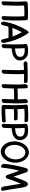

<svg xmlns="http://www.w3.org/2000/svg" viewBox="2134 -2897 787 5095"><g transform="rotate(90 2527.5 -349.5)"><path d="M51 2Q65 3 77.5 -2.5Q90 -8 99.5 -17.5Q109 -27 115 -38.5Q121 -50 121 -60Q129 -205 131 -349.5Q133 -494 124 -639Q124 -645 131.5 -651.5Q139 -658 147 -665Q155 -672 160.5 -677.5Q166 -683 161.5 -687Q157 -691 139.5 -692Q122 -693 85 -691Q72 -690 59 -687.5Q46 -685 36 -678.5Q26 -672 20.5 -660Q15 -648 16 -627Q17 -604 19 -579Q21 -554 22 -531Q24 -480 24.5 -429Q25 -378 24 -327Q23 -278 21.5 -229.5Q20 -181 18 -130Q17 -108 15.5 -81Q14 -54 16 -33Q17 -19 26 -9Q35 1 51 2ZM444 2Q458 3 470.5 -2.5Q483 -8 492.5 -17.5Q502 -27 508 -38.5Q514 -50 514 -60Q522 -205 524 -349.5Q526 -494 517 -639Q517 -648 515.5 -656.5Q514 -665 510 -672.5Q506 -680 498.5 -685Q491 -690 478 -691Q465 -692 452.5 -686Q440 -680 430.5 -671Q421 -662 415.5 -650Q410 -638 409 -627Q407 -604 410.5 -579Q414 -554 415 -531Q417 -480 417.5 -429Q418 -378 417 -327Q416 -278 414.5 -229.5Q413 -181 411 -130Q410 -108 408.5 -81Q407 -54 409 -33Q410 -19 419 -9Q428 1 444 2ZM517 -640Q516 -666 504.5 -680.5Q493 -695 478 -696Q374 -701 276 -699.5Q178 -698 71 -690Q65 -689 56.5 -687.5Q48 -686 40.5 -681.5Q33 -677 27.5 -670Q22 -663 22 -651Q21 -627 36.5 -609Q52 -591 68 -590Q85 -589 103 -592Q121 -595 138 -597Q212 -602 286 -603Q321 -603 356.5 -602.5Q392 -602 428 -601Q444 -600 463.5 -599Q483 -598 499 -600Q504 -601 508 -595.5Q512 -590 514 -589.5Q516 -589 517 -599Q518 -609 517 -640Z M1034 -214Q1035 -229 1032 -242Q1029 -255 1023.5 -264.5Q1018 -274 1011.5 -280Q1005 -286 999 -286Q918 -291 836 -289.5Q754 -288 673 -274Q663 -272 654 -265.5Q645 -259 644 -232Q642 -204 643.5 -190.5Q645 -177 658 -176Q671 -175 684.5 -177Q698 -179 722 -180Q757 -182 786 -182.5Q815 -183 844 -183Q872 -184 899.5 -183Q927 -182 956 -182Q968 -181 988.5 -180.5Q1009 -180 1021 -182Q1029 -184 1031.5 -190.5Q1034 -197 1034 -214ZM591 14Q605 20 618 14Q631 8 639 -6Q645 -16 649 -30.5Q653 -45 657 -61Q661 -77 664 -93.5Q667 -110 671 -124Q685 -171 702 -225.5Q719 -280 740 -334.5Q761 -389 785 -440Q809 -491 836 -532Q838 -529 839.5 -526Q841 -523 843 -521Q869 -479 892 -429Q915 -379 934.5 -327Q954 -275 971 -223Q988 -171 1001 -124Q1005 -110 1008 -93.5Q1011 -77 1015 -61Q1019 -45 1023 -30.5Q1027 -16 1033 -6Q1041 8 1054 14Q1067 20 1081 14Q1094 9 1102 -2Q1110 -13 1114 -26.5Q1118 -40 1118.5 -54Q1119 -68 1116 -80Q1100 -159 1080.5 -231Q1061 -303 1034 -373.5Q1007 -444 971 -516.5Q935 -589 885 -669Q877 -682 864 -698.5Q851 -715 836 -715Q831 -715 824 -710Q817 -705 810 -698Q803 -691 797 -683Q791 -675 787 -669Q737 -589 701 -516.5Q665 -444 638 -373.5Q611 -303 591.5 -231Q572 -159 556 -80Q553 -68 553.5 -54Q554 -40 558 -26.5Q562 -13 570 -2Q578 9 591 14Z M1188 0Q1202 1 1214.5 -4.5Q1227 -10 1236.5 -19Q1246 -28 1251.5 -39.5Q1257 -51 1258 -61Q1265 -204 1266.5 -346Q1268 -488 1257 -631Q1257 -637 1263 -643.5Q1269 -650 1276 -656.5Q1283 -663 1287.5 -669Q1292 -675 1287.5 -679Q1283 -683 1267 -684.5Q1251 -686 1217 -684Q1204 -683 1190 -681.5Q1176 -680 1166 -674Q1156 -668 1151 -655Q1146 -642 1150 -619Q1153 -596 1154 -572Q1155 -548 1156 -525Q1161 -425 1159 -324Q1158 -276 1157 -227.5Q1156 -179 1155 -130Q1153 -108 1151.5 -81.5Q1150 -55 1152 -34Q1154 -20 1163 -10.5Q1172 -1 1188 0ZM1290 -612Q1306 -613 1337.5 -611.5Q1369 -610 1401 -600.5Q1433 -591 1458.5 -571.5Q1484 -552 1487 -518Q1488 -515 1488 -506.5Q1488 -498 1488 -488Q1488 -478 1487.5 -469Q1487 -460 1487 -458Q1479 -433 1462 -416.5Q1445 -400 1424.5 -389.5Q1404 -379 1384.5 -374Q1365 -369 1352 -367Q1327 -362 1294.5 -357.5Q1262 -353 1236 -354Q1231 -360 1228 -367.5Q1225 -375 1220 -376Q1200 -378 1193 -376.5Q1186 -375 1188 -352Q1188 -343 1190.5 -327.5Q1193 -312 1197.5 -297Q1202 -282 1208.5 -271.5Q1215 -261 1223 -262Q1242 -264 1273.5 -266Q1305 -268 1341 -273.5Q1377 -279 1413.5 -289Q1450 -299 1479 -317Q1503 -332 1523 -349.5Q1543 -367 1557 -389Q1571 -411 1578 -439.5Q1585 -468 1582 -505Q1579 -543 1564 -575Q1549 -607 1527 -631Q1505 -655 1478 -671Q1451 -687 1425 -693Q1393 -701 1361 -702Q1329 -703 1294 -701Q1279 -700 1268.5 -699Q1258 -698 1248.5 -696.5Q1239 -695 1229 -693Q1219 -691 1205 -688Q1193 -686 1182 -683.5Q1171 -681 1163.5 -675.5Q1156 -670 1152 -660Q1148 -650 1148 -632Q1149 -617 1156 -601.5Q1163 -586 1176 -585Q1184 -584 1194 -590Q1204 -596 1212 -598Q1223 -602 1232 -604.5Q1241 -607 1250 -608.5Q1259 -610 1268.5 -610.5Q1278 -611 1290 -612Z M1868 0Q1882 1 1894.5 -4.5Q1907 -10 1916.5 -19.5Q1926 -29 1932 -40.5Q1938 -52 1938 -62Q1946 -207 1948 -351Q1950 -495 1940 -641Q1939 -658 1933.5 -663.5Q1928 -669 1902 -671Q1875 -673 1854.5 -662Q1834 -651 1832 -629Q1831 -606 1834 -581Q1837 -556 1839 -533Q1841 -482 1841 -431Q1841 -380 1840 -329Q1839 -280 1838 -231Q1837 -182 1835 -132Q1834 -110 1832.5 -83Q1831 -56 1833 -35Q1834 -21 1843 -11Q1852 -1 1868 0ZM2185 -627Q2186 -639 2181 -650.5Q2176 -662 2168 -670Q2160 -678 2150.5 -683.5Q2141 -689 2132 -689Q2012 -693 1895.5 -691.5Q1779 -690 1657 -682Q1643 -680 1627 -673Q1611 -666 1610 -643Q1608 -618 1626 -600Q1644 -582 1663 -581Q1682 -581 1702.5 -584Q1723 -587 1742 -589Q1785 -591 1827 -593Q1869 -595 1912 -595Q1953 -595 1993 -595Q2033 -595 2075 -594Q2094 -594 2116.5 -593Q2139 -592 2156 -594Q2168 -596 2176 -604.5Q2184 -613 2185 -627Z M2249 0Q2263 1 2275.5 -4.5Q2288 -10 2297.5 -19.5Q2307 -29 2313 -40.5Q2319 -52 2319 -62Q2327 -208 2329 -353Q2331 -498 2322 -644Q2321 -653 2319.5 -661.5Q2318 -670 2314.5 -677.5Q2311 -685 2303.5 -689.5Q2296 -694 2283 -695Q2270 -696 2257.5 -690.5Q2245 -685 2235.5 -676Q2226 -667 2220.5 -655Q2215 -643 2214 -632Q2212 -609 2215.5 -584Q2219 -559 2220 -536Q2222 -484 2222.5 -433Q2223 -382 2222 -330Q2221 -281 2219.5 -232Q2218 -183 2216 -133Q2215 -110 2213.5 -83Q2212 -56 2214 -35Q2215 -21 2224 -11Q2233 -1 2249 0ZM2643 0Q2657 1 2669.5 -4.5Q2682 -10 2691.5 -19.5Q2701 -29 2707 -40.5Q2713 -52 2713 -62Q2721 -208 2723 -353Q2725 -498 2716 -644Q2715 -653 2713.5 -661.5Q2712 -670 2708.5 -677.5Q2705 -685 2697.5 -689.5Q2690 -694 2677 -695Q2664 -696 2651.5 -690.5Q2639 -685 2629.5 -676Q2620 -667 2614.5 -655Q2609 -643 2608 -632Q2606 -609 2609.5 -584Q2613 -559 2614 -536Q2616 -484 2616.5 -433Q2617 -382 2616 -330Q2615 -281 2613.5 -232Q2612 -183 2610 -133Q2609 -110 2607.5 -83Q2606 -56 2608 -35Q2609 -21 2618 -11Q2627 -1 2643 0ZM2683 -363Q2684 -389 2670.5 -407Q2657 -425 2643 -425Q2552 -429 2462.5 -427Q2373 -425 2282 -413Q2271 -411 2261 -405.5Q2251 -400 2250 -377Q2249 -352 2262.5 -334Q2276 -316 2290 -315Q2304 -315 2320 -318Q2336 -321 2350 -323Q2382 -326 2414 -327.5Q2446 -329 2478 -330Q2508 -331 2538.5 -330.5Q2569 -330 2600 -330Q2614 -329 2631 -328.5Q2648 -328 2661 -330Q2681 -333 2683 -363Z M3175 -361Q3176 -386 3163.5 -404Q3151 -422 3139 -423Q3057 -427 2975.5 -425.5Q2894 -424 2812 -413Q2803 -411 2794 -405Q2785 -399 2784 -376Q2784 -352 2796.5 -334Q2809 -316 2822 -315Q2835 -314 2848.5 -317.5Q2862 -321 2876 -323Q2933 -328 2991 -329Q3019 -329 3046 -328.5Q3073 -328 3102 -328Q3114 -327 3129.5 -326.5Q3145 -326 3157 -328Q3165 -329 3170 -337.5Q3175 -346 3175 -361ZM2803 -1Q2843 2 2858.5 -3Q2874 -8 2877 -18Q2880 -28 2876 -40.5Q2872 -53 2872 -63Q2877 -209 2876.5 -353.5Q2876 -498 2865 -644Q2865 -650 2871 -656.5Q2877 -663 2883.5 -670Q2890 -677 2894.5 -682.5Q2899 -688 2894.5 -692Q2890 -696 2874 -697.5Q2858 -699 2824 -697Q2811 -696 2797 -694.5Q2783 -693 2773 -687Q2763 -681 2758 -668Q2753 -655 2757 -632Q2761 -609 2762 -584Q2763 -559 2765 -536Q2767 -484 2768.5 -433Q2770 -382 2770 -331Q2770 -281 2769.5 -232.5Q2769 -184 2768 -134Q2767 -111 2766 -84Q2765 -57 2767 -36Q2769 -22 2778 -12.5Q2787 -3 2803 -1ZM3222 -640Q3223 -665 3208 -683Q3193 -701 3179 -702Q3082 -707 2988 -705Q2894 -703 2796 -695Q2785 -694 2772 -686.5Q2759 -679 2758 -656Q2757 -631 2772 -613Q2787 -595 2802 -594Q2818 -593 2834.5 -596.5Q2851 -600 2866 -602Q2936 -607 3003 -608Q3035 -608 3068 -608Q3101 -608 3134 -607Q3149 -606 3167.5 -605.5Q3186 -605 3200 -607Q3209 -608 3215.5 -617Q3222 -626 3222 -640ZM3231 -75Q3229 -90 3221.5 -98Q3214 -106 3205 -107Q3190 -109 3172 -107Q3154 -105 3139 -104Q3105 -102 3072 -100Q3039 -98 3006 -97Q2971 -95 2937 -95Q2903 -95 2868 -96Q2852 -97 2835 -99.5Q2818 -102 2803 -100Q2788 -99 2776 -88Q2764 -77 2768 -52Q2771 -29 2780 -15.5Q2789 -2 2800 -2Q2896 6 2996.5 2Q3097 -2 3194 -11Q3208 -13 3221.5 -31.5Q3235 -50 3231 -75Z M3304 0Q3318 1 3330.5 -4.5Q3343 -10 3352.5 -19Q3362 -28 3367.5 -39.5Q3373 -51 3374 -61Q3381 -204 3382.5 -346Q3384 -488 3373 -631Q3373 -637 3379 -643.5Q3385 -650 3392 -656.5Q3399 -663 3403.5 -669Q3408 -675 3403.5 -679Q3399 -683 3383 -684.5Q3367 -686 3333 -684Q3320 -683 3306 -681.5Q3292 -680 3282 -674Q3272 -668 3267 -655Q3262 -642 3266 -619Q3269 -596 3270 -572Q3271 -548 3272 -525Q3277 -425 3275 -324Q3274 -276 3273 -227.5Q3272 -179 3271 -130Q3269 -108 3267.5 -81.5Q3266 -55 3268 -34Q3270 -20 3279 -10.5Q3288 -1 3304 0ZM3406 -612Q3422 -613 3453.5 -611.5Q3485 -610 3517 -600.5Q3549 -591 3574.5 -571.5Q3600 -552 3603 -518Q3604 -515 3604 -506.5Q3604 -498 3604 -488Q3604 -478 3603.5 -469Q3603 -460 3603 -458Q3595 -433 3578 -416.5Q3561 -400 3540.5 -389.5Q3520 -379 3500.5 -374Q3481 -369 3468 -367Q3443 -362 3410.5 -357.5Q3378 -353 3352 -354Q3347 -360 3344 -367.5Q3341 -375 3336 -376Q3316 -378 3309 -376.5Q3302 -375 3304 -352Q3304 -343 3306.5 -327.5Q3309 -312 3313.5 -297Q3318 -282 3324.5 -271.5Q3331 -261 3339 -262Q3358 -264 3389.5 -266Q3421 -268 3457 -273.5Q3493 -279 3529.5 -289Q3566 -299 3595 -317Q3619 -332 3639 -349.5Q3659 -367 3673 -389Q3687 -411 3694 -439.5Q3701 -468 3698 -505Q3695 -543 3680 -575Q3665 -607 3643 -631Q3621 -655 3594 -671Q3567 -687 3541 -693Q3509 -701 3477 -702Q3445 -703 3410 -701Q3395 -700 3384.5 -699Q3374 -698 3364.5 -696.5Q3355 -695 3345 -693Q3335 -691 3321 -688Q3309 -686 3298 -683.5Q3287 -681 3279.5 -675.5Q3272 -670 3268 -660Q3264 -650 3264 -632Q3265 -617 3272 -601.5Q3279 -586 3292 -585Q3300 -584 3310 -590Q3320 -596 3328 -598Q3339 -602 3348 -604.5Q3357 -607 3366 -608.5Q3375 -610 3384.5 -610.5Q3394 -611 3406 -612Z M3734 -394Q3725 -318 3739.5 -246.5Q3754 -175 3786 -118.5Q3818 -62 3865.5 -24.5Q3913 13 3971 22Q4029 31 4083.5 10Q4138 -11 4182 -55Q4226 -99 4256 -163Q4286 -227 4295 -304Q4304 -381 4289.5 -452Q4275 -523 4243 -579.5Q4211 -636 4163.5 -673.5Q4116 -711 4058 -720Q4000 -729 3945.5 -708.5Q3891 -688 3847 -643.5Q3803 -599 3773 -535Q3743 -471 3734 -394ZM3826 -370Q3830 -427 3849 -475.5Q3868 -524 3896.5 -559.5Q3925 -595 3961.5 -613.5Q3998 -632 4038 -629Q4077 -626 4110.5 -602Q4144 -578 4167 -539Q4190 -500 4201.5 -449Q4213 -398 4208 -341Q4204 -284 4185 -235.5Q4166 -187 4137.5 -151.5Q4109 -116 4072.5 -97.5Q4036 -79 3996 -82Q3957 -85 3923.5 -109Q3890 -133 3867 -172Q3844 -211 3833 -262Q3822 -313 3826 -370Z M4433 -40Q4437 -84 4443 -129.5Q4449 -175 4457 -217Q4463 -253 4468.5 -283.5Q4474 -314 4480.5 -343.5Q4487 -373 4494.5 -403.5Q4502 -434 4511 -469Q4520 -444 4530.5 -414Q4541 -384 4551.5 -353.5Q4562 -323 4572 -293Q4582 -263 4591 -239Q4599 -216 4607 -192.5Q4615 -169 4623 -146Q4626 -139 4630 -132Q4640 -119 4654.5 -111.5Q4669 -104 4686 -112Q4695 -116 4705 -126.5Q4715 -137 4719 -147Q4729 -173 4734 -188.5Q4739 -204 4742.5 -215.5Q4746 -227 4749.5 -238.5Q4753 -250 4760 -269Q4782 -332 4805.5 -390Q4829 -448 4857 -508Q4860 -488 4862 -474Q4864 -460 4866 -447Q4868 -434 4870 -420.5Q4872 -407 4875 -387Q4886 -315 4897 -252.5Q4908 -190 4920 -118Q4921 -110 4922.5 -97Q4924 -84 4926.5 -70.5Q4929 -57 4931.5 -44.5Q4934 -32 4938 -25Q4942 -16 4946 -8.5Q4950 -1 4956.5 4.5Q4963 10 4973 13.5Q4983 17 5000 17Q5015 17 5028.5 4.5Q5042 -8 5042 -25Q5041 -39 5037 -55.5Q5033 -72 5031 -86Q5026 -118 5021.5 -142.5Q5017 -167 5012 -199L4979 -409Q4974 -438 4970.5 -466.5Q4967 -495 4961 -524Q4957 -544 4951.5 -573Q4946 -602 4936 -630Q4926 -658 4909 -677.5Q4892 -697 4865 -697Q4850 -697 4837 -689Q4824 -681 4814 -669Q4803 -654 4789 -626Q4775 -598 4760.5 -563Q4746 -528 4731.5 -489.5Q4717 -451 4705 -417Q4693 -383 4683.5 -356Q4674 -329 4669 -316Q4660 -342 4649 -372.5Q4638 -403 4627 -434.5Q4616 -466 4605.5 -497Q4595 -528 4586 -553Q4577 -579 4569 -604.5Q4561 -630 4551 -654Q4549 -659 4548 -662Q4547 -665 4544 -669Q4535 -682 4521 -690Q4507 -698 4492 -698Q4483 -698 4471 -690.5Q4459 -683 4454 -675Q4452 -672 4448.5 -663.5Q4445 -655 4441.5 -644.5Q4438 -634 4435 -624Q4432 -614 4430 -608Q4418 -557 4404.5 -508Q4391 -459 4380 -409Q4373 -376 4367 -342Q4361 -308 4356 -274Q4348 -228 4341 -185.5Q4334 -143 4331 -95Q4331 -87 4330.5 -79Q4330 -71 4331 -60Q4331 -50 4334 -37.5Q4337 -25 4344.5 -13.5Q4352 -2 4363.5 6Q4375 14 4391 16Q4405 18 4413 14Q4421 10 4425 1.5Q4429 -7 4430.5 -17.5Q4432 -28 4433 -40Z"/></g></svg>

Font: Balpaq
Style: Regular
Weight: 400
Designer: Abay Emes
Version: Version 1.000